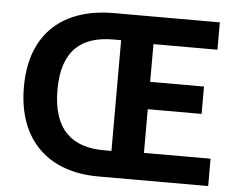

<svg xmlns="http://www.w3.org/2000/svg" viewBox="-52 -804 1085 867"><g transform="rotate(5 490.5 -370.5)"><path d="M422 0H922V-124H620V-322H864V-446H620V-617H910V-741H430C207 -741 54 -623 54 -374C54 -124 207 0 422 0ZM438 -120C296 -120 206 -192 206 -374C206 -555 296 -622 438 -622H473V-120Z"/></g></svg>

Font: Source Han Sans KR
Style: Bold
Weight: 700
Designer: Ryoko NISHIZUKA 西塚涼子 (kana, bopomofo & ideographs); Paul D. Hunt (Latin, Greek & Cyrillic); Sandoll Communications 산돌커뮤니
Foundry: Adobe
Version: Version 2.004;hotconv 1.0.118;makeotfexe 2.5.65603